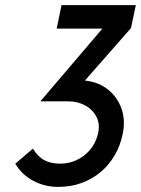

<svg xmlns="http://www.w3.org/2000/svg" viewBox="-20 -720 552 752"><path d="M316 -404 313 -405 493 -610 512 -700H221L202 -608H381L138 -323H248Q285 -323 314.5 -306.5Q344 -290 358.5 -261Q373 -232 363 -193Q354 -158 332 -132.5Q310 -107 280 -93Q250 -79 216 -79Q180 -79 154 -92.5Q128 -106 109 -138L40 -79Q65 -36 110 -12Q155 12 208 12Q258 12 300 -3.5Q342 -19 374.5 -46.5Q407 -74 429 -111.5Q451 -149 460 -193Q472 -247 456.5 -292.5Q441 -338 404.5 -368Q368 -398 316 -404Z"/></svg>

Font: Advent Pro SemiBold
Style: Italic
Weight: 600
Italic angle: -12°
Version: Version 3.000